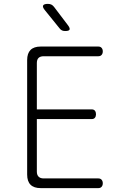

<svg xmlns="http://www.w3.org/2000/svg" viewBox="-20 -970 640 990"><path d="M170 -406H453Q464 -406 469.5 -399Q475 -392 475 -381Q475 -370 469.5 -363Q464 -356 453 -356H170V-85Q170 -68 179 -59Q188 -50 205 -50H487Q498 -50 504 -43Q510 -36 510 -25Q510 -14 504 -7Q498 0 487 0H190Q155 0 137.5 -17.5Q120 -35 120 -70V-660Q120 -695 137.5 -712.5Q155 -730 190 -730H487Q498 -730 504 -723Q510 -716 510 -705Q510 -694 504 -687Q498 -680 487 -680H205Q188 -680 179 -671.5Q170 -663 170 -645ZM316 -810Q307 -810 300 -813Q293 -816 287 -824L211 -918Q198 -934 202.5 -942Q207 -950 227 -950Q238 -950 245.5 -946Q253 -942 259 -934L331 -839Q342 -824 338.5 -817Q335 -810 316 -810Z"/></svg>

Font: Maple Mono NL Thin
Style: Regular
Weight: 250
Monospace: yes
Designer: subframe7536
Version: Version 7.000